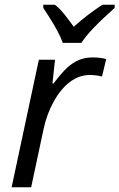

<svg xmlns="http://www.w3.org/2000/svg" viewBox="-20 -786 501 806"><path d="M368.7 -544.9Q400.9 -544.9 425.8 -538.1L408.2 -464.8Q382.3 -471.2 356.9 -471.2Q312.5 -471.2 273.4 -441.9Q234.4 -412.1 206.1 -360.4Q176.8 -308.6 163.1 -245.1L110.8 0H28.8L143.1 -535.2H210.9L200.2 -436H205.1Q240.2 -482.4 263.2 -502.9Q286.1 -523.4 311.5 -534.2Q336.9 -544.9 368.7 -544.9ZM161.6 -766.1H210.4Q230.5 -750.5 250 -726.1Q269.5 -701.7 289.6 -673.8Q349.6 -727.1 409.7 -766.1H461.4V-752.9Q353.5 -657.2 321.8 -606H243.7Q227.1 -652.3 182.6 -720.7L161.6 -752.9Z"/></svg>

Font: OpenSans-Italic
Style: Italic
Weight: 400
Italic angle: -12°
Foundry: Ascender Corporation
Version: Version 1.10